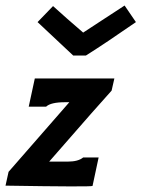

<svg xmlns="http://www.w3.org/2000/svg" viewBox="-24 -672 512 695"><path d="M427 -652 468 -592Q360 -517 287 -471H241L112 -592L168 -650Q213 -609 277 -554Q295 -566 345 -598.5Q395 -631 427 -652ZM102 -388H390L380 -344Q344 -305 154 -87H221Q259 -87 277 -102H333L311 1Q307 5 -4 0L7 -50L227 -302H212Q160 -302 143 -286H80Z"/></svg>

Font: GFS Neohellenic Rg
Style: Bold Italic
Weight: 700
Italic angle: -12°
Designer: Designed by Takis Katsoulidis and George D. Matthiopoulos.
Foundry: Designed by Takis Katsoulidis and George D. Matthiopoulos.
Version: Version 1.0